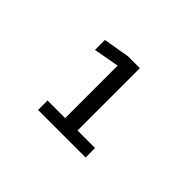

<svg xmlns="http://www.w3.org/2000/svg" viewBox="-84 -1136 771 771"><g transform="rotate(45 301.0 -751.0)"><path d="M446.8 -546.9V-600.6H347.2V-954.6H279.8L168 -935.5V-878.9L276.9 -898.9V-600.6H176.8V-546.9Z"/></g></svg>

Font: Hack Dev
Style: Regular
Weight: 400
Designer: Christopher Simpkins
Foundry: Christopher Simpkins
Version: Version 2.0315